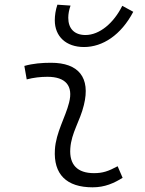

<svg xmlns="http://www.w3.org/2000/svg" viewBox="-20 -798 626 828"><path d="M487.3 -81.1C447.3 -59.6 423.3 -51.3 385.3 -51.3C314 -51.3 278.3 -87.4 283.2 -157.7C287.6 -225.6 325.2 -275.4 341.8 -345.2C371.1 -463.9 318.8 -527.3 200.2 -527.3C161.6 -527.3 123 -524.4 85 -513.7L95.2 -455.6C125 -463.4 154.8 -466.8 184.6 -466.8C262.7 -466.8 296.9 -428.2 277.8 -355C262.7 -293.9 221.2 -226.1 216.8 -153.3C210 -46.4 266.6 9.8 379.4 9.8C432.6 9.8 471.7 -8.3 508.8 -31.2ZM342.3 -595.2C422.9 -595.2 502 -647 554.7 -747.1L507.3 -772.9C470.2 -698.2 409.2 -647 348.6 -647C300.8 -647 274.4 -674.8 274.4 -721.2C274.4 -737.8 277.8 -755.9 284.2 -773.9L227.5 -777.8C219.7 -754.9 216.3 -731 216.3 -710.4C216.3 -641.1 264.6 -595.2 342.3 -595.2Z"/></svg>

Font: Cascadia Code NF Light
Style: Italic
Weight: 300
Italic angle: -10°
Monospace: yes
Designer: Aaron Bell
Foundry: Saja Typeworks
Version: Version 2404.023